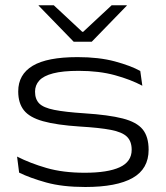

<svg xmlns="http://www.w3.org/2000/svg" viewBox="-20 -714 645 748"><path d="M312.5 14.5Q223 14.5 159.5 -3.2Q96 -21 54.5 -41.5L46.5 -104Q97.5 -78 161.5 -59.5Q225.5 -41 310 -41Q400 -41 446.5 -62.5Q493 -84 493 -130.5Q493 -163.5 474.5 -181.5Q456 -199.5 412 -208Q368 -216.5 291.5 -221Q200 -227 147.5 -241.8Q95 -256.5 73 -284.5Q51 -312.5 51 -357.5V-358Q51 -424 107.5 -457.8Q164 -491.5 282 -491.5Q365.5 -491.5 427.5 -474.8Q489.5 -458 526.5 -437.5L534.5 -380Q489.5 -404 427.8 -421Q366 -438 286.5 -438Q224.5 -438 187 -428.2Q149.5 -418.5 133 -400.2Q116.5 -382 116.5 -357Q116.5 -327.5 132.8 -311Q149 -294.5 191 -286Q233 -277.5 309.5 -272.5Q403 -266.5 457.8 -252.5Q512.5 -238.5 535.8 -210Q559 -181.5 559 -130.5Q559 -56 496.8 -20.8Q434.5 14.5 312.5 14.5ZM267 -551.5 130.5 -692V-693.5H189.5L300.5 -590H304L415 -693.5H474V-692L337.5 -551.5Z"/></svg>

Font: Anek Latin Expanded Light
Style: Regular
Weight: 300
Width: 7
Designer: Yesha Goshar
Foundry: Ek Type
Version: Version 1.003